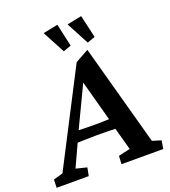

<svg xmlns="http://www.w3.org/2000/svg" viewBox="-179 -1030 1015 1146"><g transform="rotate(-20 328.5 -456.5)"><path d="M-18 0H186L196 -52L127 -69L192 -210C231 -211 270 -213 316 -213C360 -213 397 -212 432 -211L471 -69L397 -52L394 0H659L668 -52L612 -69L436 -711L351 -664L44 -69L-16 -52ZM223 -278 346 -536 416 -278C392 -277 361 -276 324 -276C281 -276 249 -277 223 -278ZM225 -894 301 -751 351 -769 319 -913ZM377 -894 453 -751 503 -769 470 -913Z"/></g></svg>

Font: TPK Tissa Web SemiBold
Style: Italic
Weight: 600
Italic angle: -7°
Designer: Jacques Le Bailly, Suppakit Chalermlarp | Katatrad Co.,Ltd.
Foundry: Jacques Le Bailly, Cadson Demak Co.,Ltd.
Version: Version 5.000;Glyphs 3.1.2 (3151)